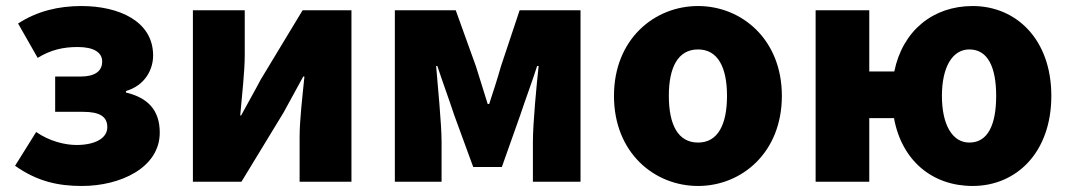

<svg xmlns="http://www.w3.org/2000/svg" viewBox="-20 -603 3547 637"><path d="M252 14C380 14 510 -47 510 -163C510 -239 469 -279 398 -296V-301C462 -320 488 -373 488 -419C488 -533 374 -583 250 -583C174 -583 103 -566 40 -525L105 -411C149 -438 190 -447 238 -447C291 -447 319 -429 319 -399C319 -366 294 -349 246 -349H163V-232H255C310 -232 336 -217 336 -181C336 -143 293 -122 234 -122C196 -122 145 -134 100 -165L30 -53C105 0 175 14 252 14Z M620 0H781L921 -230C939 -262 967 -315 986 -349H990C983 -279 974 -204 974 -148V0H1146V-569H984L845 -339C828 -306 798 -254 780 -220H777C783 -289 792 -365 792 -421V-569H620Z M1290 0H1445V-132C1445 -194 1432 -319 1427 -384H1431C1447 -335 1471 -270 1487 -221L1550 -49H1645L1706 -221C1722 -270 1746 -333 1762 -384H1767C1760 -319 1748 -194 1748 -132V0H1906V-569H1704L1642 -383C1629 -337 1616 -298 1603 -258H1598C1586 -298 1573 -337 1559 -383L1492 -569H1290Z M2296 14C2440 14 2574 -96 2574 -285C2574 -473 2440 -583 2296 -583C2151 -583 2017 -473 2017 -285C2017 -96 2151 14 2296 14ZM2296 -130C2229 -130 2199 -190 2199 -285C2199 -379 2229 -439 2296 -439C2362 -439 2392 -379 2392 -285C2392 -190 2362 -130 2296 -130Z M3196 -130C3139 -130 3105 -190 3105 -285C3105 -379 3139 -439 3196 -439C3258 -439 3285 -379 3285 -285C3285 -190 3258 -130 3196 -130ZM3207 14C3351 14 3468 -96 3468 -285C3468 -473 3351 -583 3207 -583C3076 -583 2975 -502 2947 -366H2864V-569H2686V0H2864V-211H2946C2972 -69 3074 14 3207 14Z"/></svg>

Font: Noto Sans HK Black
Style: Regular
Weight: 900
Designer: Ryoko NISHIZUKA 西塚涼子 (kana, bopomofo & ideographs); Paul D. Hunt (Latin, Greek & Cyrillic); Sandoll Communications 산돌커뮤니
Foundry: Adobe
Version: Version 2.004;hotconv 1.0.118;makeotfexe 2.5.65603